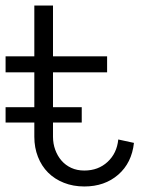

<svg xmlns="http://www.w3.org/2000/svg" viewBox="-20 -657 586 688"><path d="M272.9 -217.8H169.9V-167Q169.9 -142.1 178 -120.1Q186 -98.1 200.4 -81.5Q214.8 -64.9 235.4 -55.4Q255.9 -45.9 282.2 -45.9Q332 -45.9 365.5 -76.9Q398.9 -107.9 403.8 -157.2L460 -145Q452.1 -73.2 403.6 -31Q355 11.2 282.2 11.2Q242.2 11.2 209 -2Q175.8 -15.1 152.3 -38.6Q128.9 -62 116 -95Q103 -127.9 103 -167V-217.8H0V-272.9H103V-397.9H0V-455.1H103V-637.2H169.9V-455.1H363.8V-397.9H169.9V-272.9H272.9Z"/></svg>

Font: Anonymous Pro
Style: Regular
Weight: 400
Monospace: yes
Designer: Mark Simonson
Version: Version 1.003